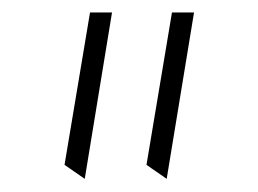

<svg xmlns="http://www.w3.org/2000/svg" viewBox="-20 -752 406 302"><path d="M242.2 -470.7 210.4 -492.7 250.5 -732.4H285.2ZM113.3 -470.7 81.5 -492.7 121.6 -732.4H156.2Z"/></svg>

Font: Pinar DS1-Light
Style: Regular
Weight: 300
Designer: Amin Abedi
Version: Version 2.000